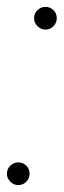

<svg xmlns="http://www.w3.org/2000/svg" viewBox="-24 -536 185 558"><path d="M29 2Q16 2 6 -8Q-4 -18 -4 -31Q-4 -45 6 -54.5Q16 -64 29 -64Q43 -64 52.5 -54.5Q62 -45 62 -31Q62 -18 52.5 -8Q43 2 29 2ZM108 -450Q95 -450 85 -460Q75 -470 75 -483Q75 -497 85 -506.5Q95 -516 108 -516Q122 -516 131.5 -506.5Q141 -497 141 -483Q141 -470 131.5 -460Q122 -450 108 -450Z"/></svg>

Font: DM Sans Thin
Style: Italic
Weight: 250
Italic angle: -10°
Designer: Colophon Foundry, Jonny Pinhorn
Foundry: Colophon Foundry
Version: Version 4.004;gftools[0.9.30]